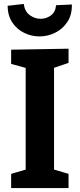

<svg xmlns="http://www.w3.org/2000/svg" viewBox="-20 -950 402 970"><path d="M326.3 -632.3 238 -602.3 253 -623.7V-77L238 -97.7L326.3 -71.7V0H36.3V-71.7L123.3 -97L109.7 -77V-623.7L128 -601.7L36.3 -627.3V-699L326.3 -704ZM179.3 -766Q139.7 -766 103 -783.5Q66.3 -801 42.8 -835.5Q19.3 -870 18.3 -920.7L100 -930Q105 -891.7 130.7 -873.3Q156.3 -855 185 -855Q214 -855 237.2 -872Q260.3 -889 263.3 -923.7L343 -927.3Q344.3 -875 320.3 -839Q296.3 -803 258.5 -784.5Q220.7 -766 179.3 -766Z"/></svg>

Font: Bitter Thin
Style: Regular
Weight: 100
Designer: Sol Matas, and Bitter project Authors
Foundry: Sol Matas
Version: Version 2.002